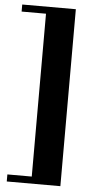

<svg xmlns="http://www.w3.org/2000/svg" viewBox="-59 -798 472 949"><g transform="rotate(5 176.5 -324.0)"><path d="M278 115H12V80H133V-728H12V-763H278Z"/></g></svg>

Font: Trickster
Style: Regular
Weight: 400
Designer: Jean-Baptiste Morizot
Foundry: Jean-Baptiste Morizot
Version: Version 2.000;PS 2.0;hotconv 1.0.88;makeotf.lib2.5.647800